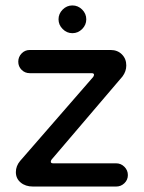

<svg xmlns="http://www.w3.org/2000/svg" viewBox="-20 -682 526 703"><path d="M194.3 -611.3Q194.3 -631.8 209.5 -647Q224.6 -662.1 245.1 -662.1Q265.6 -662.1 280.8 -647Q295.9 -631.8 295.9 -611.3Q295.9 -590.8 280.8 -575.7Q265.6 -560.5 245.1 -560.5Q224.6 -560.5 209.5 -575.7Q194.3 -590.8 194.3 -611.3ZM38.1 -51.8Q38.1 -74.2 53.7 -92.8L321.3 -400.4Q324.2 -405.3 324.2 -408.2Q324.2 -414.1 315.4 -414.1H88.9Q71.3 -414.1 59.1 -426.3Q46.9 -438.5 46.9 -456.1Q46.9 -473.6 59.1 -486.3Q71.3 -499 88.9 -499H384.8Q410.2 -499 426.3 -482.9Q442.4 -466.8 442.4 -442.4Q442.4 -420.9 428.7 -402.3L168.9 -97.7Q166 -93.8 166 -89.8Q166 -84 174.8 -84H405.3Q422.9 -84 435.5 -71.3Q448.2 -58.6 448.2 -41Q448.2 -23.4 435.5 -11.2Q422.9 1 405.3 1H100.6Q73.2 1 55.7 -13.7Q38.1 -28.3 38.1 -51.8Z"/></svg>

Font: KTXP_ComRound
Style: Medium
Weight: 500
Version: Version 1.01;May 16, 2022;FontCreator 13.0.0.2683 64-bit